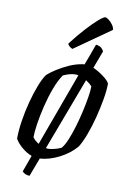

<svg xmlns="http://www.w3.org/2000/svg" viewBox="-93 -805 644 953"><g transform="rotate(10 229.5 -328.0)"><path d="M225 -565Q217 -568 209 -575Q201 -582 201 -588Q237 -635 270 -671Q303 -707 327 -727.5Q351 -748 359 -748Q366 -748 377 -739.5Q388 -731 397 -718.5Q406 -706 407 -693ZM125 92Q113 92 103 87.5Q93 83 88 76L118 -7Q93 -16 68 -37Q43 -58 32 -79Q32 -119 39.5 -168.5Q47 -218 60 -267Q73 -316 88.5 -355.5Q104 -395 119 -415Q133 -428 160.5 -446Q188 -464 221.5 -479Q255 -494 288 -499Q294 -500 298 -500Q309 -528 318.5 -555Q328 -582 337 -606Q356 -604 365.5 -595Q375 -586 377 -579L344 -491Q371 -479 397.5 -459Q424 -439 429 -426Q429 -393 421 -346.5Q413 -300 400.5 -251.5Q388 -203 372 -160.5Q356 -118 340 -93Q306 -54 256.5 -29Q207 -4 160 -1ZM142 -72 277 -441Q270 -443 262 -443Q236 -443 201 -427Q181 -398 164.5 -354Q148 -310 136 -261Q124 -212 117.5 -169Q111 -126 111 -100Q122 -84 142 -72ZM181 -57Q185 -56 193 -56Q204 -56 224.5 -61Q245 -66 258 -73Q272 -89 285 -120.5Q298 -152 309.5 -190.5Q321 -229 330 -269Q339 -309 344.5 -343Q350 -377 350 -398Q339 -411 319 -424Z"/></g></svg>

Font: Texturina Light
Style: Italic
Weight: 300
Italic angle: -11°
Designer: Guillermo Torres Carreño
Foundry: Omnibus-Type
Version: Version 1.002; ttfautohint (v1.8.3)